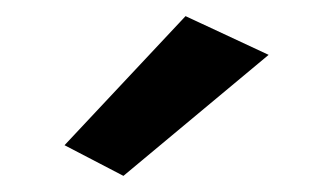

<svg xmlns="http://www.w3.org/2000/svg" viewBox="-20 -724 415 238"><path d="M313 -656 133 -506 60 -544 210 -704Z"/></svg>

Font: Von Semi
Style: Regular
Weight: 600
Version: Version 4.000; ttfautohint (v1.8.4.7-5d5b)